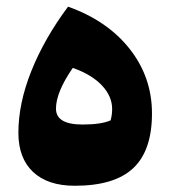

<svg xmlns="http://www.w3.org/2000/svg" viewBox="-20 -562 523 591"><path d="M210 9.8Q127 9.8 81.8 -32.7Q36.6 -75.2 36.6 -153.3Q36.6 -244.1 76.7 -344Q116.7 -443.8 189.5 -541.5Q310.5 -498.5 379.2 -411.4Q447.8 -324.2 447.8 -212.9Q447.8 -98.6 390.1 -44.4Q332.5 9.8 210 9.8ZM204.1 -353Q152.3 -278.3 152.3 -227.5Q152.3 -178.7 233.9 -178.7Q291 -178.7 320.3 -191.4Q325.2 -208 325.2 -226.6Q325.2 -265.6 293.7 -299.1Q262.2 -332.5 204.1 -353Z"/></svg>

Font: Pinar-DS3-FD ExtraBold
Style: Regular
Weight: 800
Designer: Amin Abedi
Version: Version 3.000